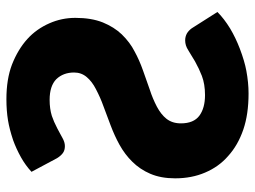

<svg xmlns="http://www.w3.org/2000/svg" viewBox="-117 -659 784 590"><g transform="rotate(-90 275.0 -364.0)"><path d="M84 -580.6 42 -659.2Q62 -677.7 86.4 -691.4Q112.8 -706.1 139.6 -715.8Q173.8 -727.1 200.2 -731.4Q230 -736.3 265.1 -736.3Q326.7 -736.3 371.6 -719.2Q418.5 -700.7 450.2 -671.9Q481 -644 498.5 -604Q515.1 -566.4 515.1 -524.4Q515.1 -475.1 501 -439.9Q486.8 -405.3 464.4 -381.8Q439.5 -356.4 412.6 -342.8Q386.2 -328.1 353 -316.4Q302.2 -298.3 293.5 -295.4Q267.6 -287.1 242.2 -273.9Q218.3 -261.2 205.1 -244.6Q190.9 -226.6 190.9 -200.2Q190.9 -160.6 214.8 -143.1Q238.3 -126 277.8 -126Q311.5 -126 336.9 -135.7Q358.4 -144 381.3 -156.7Q388.2 -160.6 399.9 -168Q411.6 -175.3 416 -177.7Q430.2 -187 445.8 -187Q457.5 -187 467.3 -181.6Q476.1 -176.3 482.9 -167L533.2 -87.9Q512.7 -67.4 482.4 -48.8Q453.6 -31.7 420.4 -19Q381.8 -4.4 352.5 1Q315.9 7.8 283.2 7.8Q218.8 7.8 171.9 -8.3Q123.5 -24.9 90.3 -55.2Q57.6 -83.5 39.6 -126Q22 -167 22 -217.8Q22 -261.7 36.1 -294.4Q49.8 -326.2 73.2 -349.6Q95.2 -372.1 125 -388.7Q152.3 -403.8 184.6 -416Q231 -433.6 244.6 -438.5Q269.5 -447.3 296.4 -461.4Q319.3 -473.1 333 -489.3Q347.2 -505.9 347.2 -528.3Q347.2 -561.5 326.7 -583Q305.7 -603.5 263.2 -603.5Q235.8 -603.5 213.9 -596.7Q196.3 -590.8 175.8 -580.1Q168.9 -576.7 158.4 -570.8Q147.9 -564.9 146 -564Q132.8 -556.6 121.1 -556.6Q108.4 -556.6 100.1 -562.5Q91.3 -568.8 84 -580.6Z"/></g></svg>

Font: Lato-ExtraBold
Style: Regular
Weight: 500
Designer: Lukasz Dziedzic with Adam Twardoch and Botio Nikoltchev
Foundry: tyPoland Lukasz Dziedzic
Version: ""